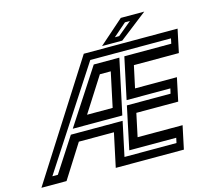

<svg xmlns="http://www.w3.org/2000/svg" viewBox="-177 -991 1260 1134"><g transform="rotate(-15 453.0 -424.0)"><path d="M-59.5 0 387 -700H960.5L930.5 -558.5H655.5L626.5 -424H882.5L852.5 -282.5H596.5L566.5 -141.5H841.5L811.5 0H395L439 -206H224.5L94 0ZM20.5 -49H54L189.5 -258H506L461.5 -49H779.5L786 -79.5H499L554 -339.5H821L828 -370H560.5L614.5 -623.5H901.5L908 -654.5H414.5ZM209.5 -289 427.5 -623.5H584L512.5 -289ZM312.5 -347H469L514 -558.5H447.5ZM503 -716 653 -848H796.5L626.5 -716ZM589.5 -746.5H616L700.5 -816.5H670Z"/></g></svg>

Font: Tourney SemiBold
Style: Italic
Weight: 600
Italic angle: -12°
Version: Version 1.015